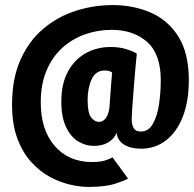

<svg xmlns="http://www.w3.org/2000/svg" viewBox="-20 -726 765 756"><path d="M327.5 10Q296 10 256.2 1Q216.5 -8 176.5 -29.5Q136.5 -51 102.8 -88.2Q69 -125.5 48.2 -181Q27.5 -236.5 27.5 -314Q27.5 -416.5 60.5 -490.5Q93.5 -564.5 149.8 -612.2Q206 -660 277 -683Q348 -706 424 -706Q505 -706 573.2 -676.5Q641.5 -647 682.5 -581.8Q723.5 -516.5 723.5 -410Q723.5 -327 699.8 -266.5Q676 -206 633.5 -173.2Q591 -140.5 535.5 -140.5Q494 -140.5 468 -157Q442 -173.5 439 -204.5Q434 -184 409.8 -167.8Q385.5 -151.5 349.5 -151.5Q317 -151.5 287.8 -169.2Q258.5 -187 240 -225.8Q221.5 -264.5 221.5 -326.5Q221.5 -397 247.8 -444.8Q274 -492.5 318 -516.8Q362 -541 416 -541Q450.5 -541 478 -532.2Q505.5 -523.5 518.5 -515Q515 -482 511.8 -441.8Q508.5 -401.5 505.5 -363.2Q502.5 -325 500.5 -297Q498.5 -269 498.5 -260Q498.5 -233.5 506.8 -220.8Q515 -208 534 -208Q565 -208 582.2 -238.8Q599.5 -269.5 606.2 -316Q613 -362.5 613 -410.5Q613 -513.5 559.2 -561Q505.5 -608.5 419.5 -608.5Q366 -608.5 316 -591.2Q266 -574 226.5 -538.8Q187 -503.5 163.8 -449.5Q140.5 -395.5 140.5 -322.5Q140.5 -214.5 195.5 -151.2Q250.5 -88 342.5 -88Q376.5 -88 396.5 -95Q416.5 -102 423 -106.5L484 -23Q473 -15.5 434 -2.8Q395 10 327.5 10ZM369.5 -246Q386 -246 397 -261.5Q408 -277 411 -303.5Q411.5 -308.5 413.2 -334Q415 -359.5 417.2 -389.8Q419.5 -420 421.5 -440.5Q418.5 -443 411 -445.8Q403.5 -448.5 392.5 -448.5Q357 -448.5 341 -414Q325 -379.5 325 -332.5Q325 -280.5 339.2 -263.2Q353.5 -246 369.5 -246Z"/></svg>

Font: Trispace SemiCondensed SemiBold
Style: Regular
Weight: 600
Width: 4
Designer: Tyler Finck
Foundry: Etcetera Type Company
Version: Version 1.210; ttfautohint (v1.8.3)